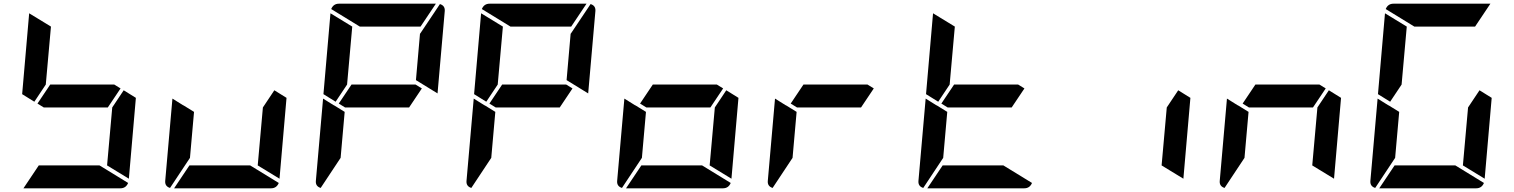

<svg xmlns="http://www.w3.org/2000/svg" viewBox="-20 -1020 8200 1040"><path d="M633 -541 564 -438H217L183 -459L252 -562H599ZM166 -469 100 -510 138 -948 256 -876 228 -562ZM650 -531 716 -490 678 -52 560 -124 588 -438ZM519 -124 674 -29Q662 0 632 0H107L190 -124Z M1466 -531 1532 -490 1494 -52 1376 -124 1404 -438ZM1335 -124 1490 -29Q1478 0 1448 0H923L1006 -124ZM1009 -165 901 -2Q872 -11 875 -41L914 -486L970 -451L976 -448L1031 -414Z M2265 -541 2196 -438H1849L1815 -459L1884 -562H2231ZM1798 -469 1732 -510 1770 -948 1888 -876 1860 -562ZM2363 -998Q2392 -989 2389 -959L2350 -514L2233 -586L2255 -838H2256ZM1825 -165 1717 -2Q1688 -11 1691 -41L1730 -486L1786 -451L1792 -448L1847 -414ZM1929 -876 1774 -971Q1786 -1000 1816 -1000H2341L2258 -876Z M3081 -541 3012 -438H2665L2631 -459L2700 -562H3047ZM2614 -469 2548 -510 2586 -948 2704 -876 2676 -562ZM3179 -998Q3208 -989 3205 -959L3166 -514L3049 -586L3071 -838H3072ZM2641 -165 2533 -2Q2504 -11 2507 -41L2546 -486L2602 -451L2608 -448L2663 -414ZM2745 -876 2590 -971Q2602 -1000 2632 -1000H3157L3074 -876Z M3897 -541 3828 -438H3481L3447 -459L3516 -562H3863ZM3914 -531 3980 -490 3942 -52 3824 -124 3852 -438ZM3783 -124 3938 -29Q3926 0 3896 0H3371L3454 -124ZM3457 -165 3349 -2Q3320 -11 3323 -41L3362 -486L3418 -451L3424 -448L3479 -414Z M4713 -541 4644 -438H4297L4263 -459L4332 -562H4679ZM4273 -165 4165 -2Q4136 -11 4139 -41L4178 -486L4234 -451L4240 -448L4295 -414Z M5529 -541 5460 -438H5113L5079 -459L5148 -562H5495ZM5062 -469 4996 -510 5034 -948 5152 -876 5124 -562ZM5415 -124 5570 -29Q5558 0 5528 0H5003L5086 -124ZM5089 -165 4981 -2Q4952 -11 4955 -41L4994 -486L5050 -451L5056 -448L5111 -414Z M6362 -531 6428 -490 6390 -52 6272 -124 6300 -438Z M7161 -541 7092 -438H6745L6711 -459L6780 -562H7127ZM7178 -531 7244 -490 7206 -52 7088 -124 7116 -438ZM6721 -165 6613 -2Q6584 -11 6587 -41L6626 -486L6682 -451L6688 -448L6743 -414Z M7510 -469 7444 -510 7482 -948 7600 -876 7572 -562ZM7994 -531 8060 -490 8022 -52 7904 -124 7932 -438ZM7863 -124 8018 -29Q8006 0 7976 0H7451L7534 -124ZM7537 -165 7429 -2Q7400 -11 7403 -41L7442 -486L7498 -451L7504 -448L7559 -414ZM7641 -876 7486 -971Q7498 -1000 7528 -1000H8053L7970 -876Z"/></svg>

Font: DSEG7 Modern
Style: Bold Italic
Weight: 700
Italic angle: -5°
Designer: Keshikan(Twitter:@keshinomi_88pro)
Version: Version 0.46